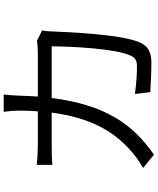

<svg xmlns="http://www.w3.org/2000/svg" viewBox="73 -900 854 1040"><g transform="rotate(-90 500.0 -380.0)"><path d="M799 -607C782 -604 762 -602 735 -602H497C499 -635 501 -669 502 -705C503 -729 505 -764 508 -787H414C418 -763 421 -726 421 -704C421 -668 419 -634 417 -602H241C203 -602 162 -604 127 -608V-523C162 -527 202 -527 242 -527H410C383 -321 311 -196 212 -106C182 -77 141 -49 110 -32L182 27C349 -88 453 -240 489 -527H769C769 -420 756 -174 718 -98C707 -73 689 -65 660 -65C618 -65 565 -69 511 -76L521 7C573 10 631 13 682 13C737 13 769 -5 789 -47C834 -143 846 -434 850 -530C850 -543 852 -562 855 -579Z"/></g></svg>

Font: Squished Noto Sans CJK JP Regular
Style: Regular
Weight: 400
Designer: Ryoko NISHIZUKA (kana & ideographs); Paul D. Hunt (Latin, Greek & Cyrillic); Wenlong ZHANG (bopomofo); Sandoll Communica
Foundry: Adobe Systems Incorporated
Version: Version 1.004;PS 1.004;hotconv 1.0.82;makeotf.lib2.5.63406